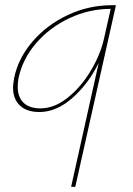

<svg xmlns="http://www.w3.org/2000/svg" viewBox="-20 -427 509 737"><path d="M425 -407 269 290H253L359 -186Q320 -106 258.5 -51.5Q197 3 131 3Q83 3 56.5 -22Q30 -47 30 -91Q30 -102 34 -126Q49 -202 104 -266.5Q159 -331 239.5 -369Q320 -407 409 -407ZM379 -278 405 -393Q323 -393 247 -357.5Q171 -322 118.5 -261Q66 -200 51 -126Q48 -108 48 -94Q48 -54 70.5 -32.5Q93 -11 135 -11Q189 -11 240.5 -52.5Q292 -94 329 -156.5Q366 -219 379 -278Z"/></svg>

Font: Ysabeau Thin
Style: Italic
Weight: 200
Italic angle: -12°
Designer: Christian Thalmann (Catharsis Fonts)
Version: Version 0.003